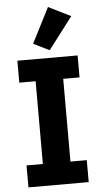

<svg xmlns="http://www.w3.org/2000/svg" viewBox="-63 -1016 559 1054"><g transform="rotate(-5 216.0 -488.5)"><path d="M366 -916 232 -740 144 -783 243 -977ZM382 0H50V-121H140V-577H50V-698H382V-577H292V-121H382Z"/></g></svg>

Font: Aneliza
Style: Bold
Weight: 700
Designer: Mike Abbink, Paul van der Laan, Pieter van Rosmalen
Foundry: Bold Monday
Version: Version 3.0